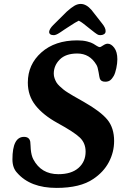

<svg xmlns="http://www.w3.org/2000/svg" viewBox="-20 -919 607 957"><path d="M317.9 -782.7Q311 -778.3 302.2 -772.5Q293.5 -766.6 288.8 -763.4Q284.2 -760.3 278.1 -756.3Q272 -752.4 268.6 -750.5Q265.1 -748.5 261 -746.8Q256.8 -745.1 253.7 -744.4Q250.5 -743.7 247.6 -743.7Q236.3 -743.7 230.2 -748.5Q224.1 -753.4 225.1 -761.7Q227.1 -775.9 245.6 -794.4L313 -861.3Q335.4 -881.3 351.1 -890.4Q366.7 -899.4 382.3 -899.4Q409.7 -899.4 435.5 -870.1L488.3 -802.7Q508.3 -778.3 506.3 -761.7Q505.9 -753.4 498.3 -748.5Q490.7 -743.7 479.5 -743.7Q475.1 -743.7 471.2 -744.9Q467.3 -746.1 461.2 -750.2Q455.1 -754.4 451.2 -757.3Q447.3 -760.3 436.5 -768.8Q425.8 -777.3 418.9 -782.7Q414.6 -786.1 406 -793Q397.5 -799.8 393.6 -802.7Q389.6 -805.7 383.8 -809.6Q377.9 -813.5 372.6 -815.9Q360.8 -811 317.9 -782.7ZM130.9 -212.4Q131.8 -205.6 132.3 -193.4Q132.8 -181.2 133.3 -175.3Q136.2 -143.6 146 -125Q185.1 -50.8 271 -50.8Q335.9 -50.8 371.3 -82Q406.7 -113.3 406.7 -163.1Q406.7 -205.6 378.4 -232.9Q350.1 -260.3 266.1 -306.2Q195.3 -345.2 157 -393.6Q118.7 -441.9 118.7 -507.3Q118.7 -597.7 186.3 -657.7Q253.9 -717.8 365.2 -717.8Q393.1 -717.8 414.3 -712.4Q435.5 -707 445.3 -700.9Q455.1 -694.8 463.6 -689.5Q472.2 -684.1 478 -684.1Q481 -684.1 493.9 -692.6Q506.8 -701.2 516.6 -701.2Q534.2 -701.2 549.6 -680.7Q564.9 -660.2 564.9 -623.5Q564.9 -604 559.8 -579.3Q554.7 -554.7 546.9 -540.5Q538.1 -525.4 528.8 -518.6Q519.5 -511.7 504.4 -511.7Q482.9 -511.7 477.5 -527.3Q475.6 -532.7 471.4 -559.1Q467.3 -585.4 460.4 -596.2Q427.2 -652.3 365.2 -652.3Q307.6 -652.3 277.8 -622.3Q248 -592.3 248 -551.8Q248 -540 252 -528.8Q255.9 -517.6 261.2 -508.5Q266.6 -499.5 277.3 -489.5Q288.1 -479.5 296.4 -472.7Q304.7 -465.8 320.1 -456.3Q335.4 -446.8 344.7 -441.4Q354 -436 371.8 -426Q389.6 -416 397.9 -411.1Q481.9 -363.3 515.4 -322.3Q548.8 -281.2 548.8 -216.3Q548.8 -160.6 522.5 -110.8Q496.1 -61 444.8 -26.9Q379.9 17.6 261.7 17.6Q130.9 17.6 65.4 -57.6Q42 -82 42 -124.5Q42 -236.8 99.6 -236.8Q126.5 -236.8 130.9 -212.4Z"/></svg>

Font: Cooper* SemiBold
Style: Italic
Weight: 600
Italic angle: -7°
Designer: Owen Earl
Foundry: indestructible type*
Version: Version 0.001